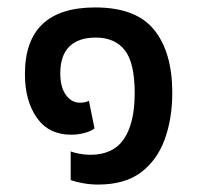

<svg xmlns="http://www.w3.org/2000/svg" viewBox="-20 -485 534 516"><path d="M244 11Q223 11 203.5 7.5Q184 4 170 -1V-78Q178 -75 192.5 -72Q207 -69 223 -69Q284 -69 313 -111.5Q342 -154 342 -235Q342 -316 315.5 -350Q289 -384 237 -384Q191 -384 166.5 -360Q142 -336 142 -288Q142 -251 157 -230Q172 -209 195 -209Q200 -209 206.5 -210Q213 -211 219 -214L234 -140Q224 -132 206.5 -127.5Q189 -123 171 -123Q111 -123 79 -168.5Q47 -214 47 -286Q47 -465 236 -465Q346 -465 394.5 -404.5Q443 -344 443 -236Q443 -166 422.5 -110Q402 -54 358.5 -21.5Q315 11 244 11Z"/></svg>

Font: Noto Sans Thai SemCond Med
Style: Regular
Weight: 500
Width: 4
Designer: Monotype Design Team
Foundry: Monotype Imaging Inc.
Version: Version 2.002; ttfautohint (v1.8.4.7-5d5b)